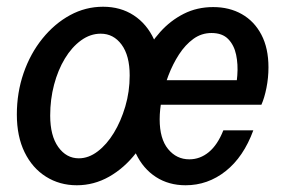

<svg xmlns="http://www.w3.org/2000/svg" viewBox="-20 -540 838 570"><path d="M208 10Q157 10 116.5 -15.5Q76 -41 53 -88Q30 -135 30 -200Q30 -265 50 -323Q70 -381 106 -425.5Q142 -470 188 -495Q234 -520 286 -520Q338 -520 377 -494.5Q416 -469 437.5 -422.5Q459 -376 459 -313Q459 -247 439 -189Q419 -131 384 -86Q349 -41 304 -15.5Q259 10 208 10ZM214 -70Q243 -70 270 -90.5Q297 -111 318 -145.5Q339 -180 352 -224Q365 -268 365 -316Q365 -375 341 -407.5Q317 -440 279 -440Q248 -440 220.5 -420Q193 -400 172.5 -366Q152 -332 140.5 -288.5Q129 -245 129 -197Q129 -137 153 -103.5Q177 -70 214 -70ZM531 10Q481 10 443 -14.5Q405 -39 383.5 -84Q362 -129 362 -191Q362 -234 373 -280Q384 -326 404.5 -368.5Q425 -411 455.5 -445Q486 -479 525.5 -499Q565 -519 613 -519Q661 -519 698 -498Q735 -477 756 -437Q777 -397 777 -340Q777 -309 771 -279Q765 -249 756 -229H425L440 -302H709L675 -255Q682 -284 684.5 -316.5Q687 -349 681 -377.5Q675 -406 657.5 -424Q640 -442 608 -442Q578 -442 554 -424.5Q530 -407 511.5 -378.5Q493 -350 480 -316Q467 -282 460.5 -248Q454 -214 454 -186Q454 -128 479 -97.5Q504 -67 542 -67Q574 -67 600 -88.5Q626 -110 643 -153H732Q703 -74 650 -32Q597 10 531 10Z"/></svg>

Font: Instrument Sans SemiCondensed Medium
Style: Italic
Weight: 500
Width: 4
Italic angle: -13°
Designer: Rodrigo Fuenzalida
Foundry: fragTYPE
Version: Version 1.000;gftools[0.9.28]